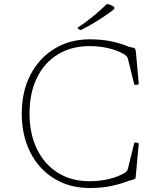

<svg xmlns="http://www.w3.org/2000/svg" viewBox="-20 -936 801 962"><path d="M430 6Q329 6 252 -41Q175 -88 132 -172.5Q89 -257 89 -367Q89 -477 132.5 -561Q176 -645 253 -692Q330 -739 430 -739Q492 -739 541.5 -728Q591 -717 624 -702L647 -697Q652 -696 654.5 -694Q657 -692 658.5 -688Q660 -684 661 -675L675 -519Q676 -513 670 -512L659 -511Q653 -510 652 -516L621 -641Q620 -648 615 -653.5Q610 -659 604 -663Q569 -684 523.5 -694.5Q478 -705 429 -705Q338 -705 270 -663.5Q202 -622 165 -546Q128 -470 128 -367Q128 -265 165.5 -188.5Q203 -112 270.5 -70Q338 -28 429 -28Q479 -28 525.5 -39Q572 -50 607 -71Q613 -75 617 -81.5Q621 -88 622 -95L652 -217Q653 -223 659 -222L670 -220Q676 -219 675 -213L660 -51Q660 -46 658.5 -43Q657 -40 653 -38.5Q649 -37 641 -34L624 -30Q591 -16 541.5 -5Q492 6 430 6ZM371 -793Q365 -796 371 -799Q392 -812 417.5 -831.5Q443 -851 468 -872.5Q493 -894 512 -913Q516 -917 522 -915Q530 -913 537 -910Q544 -907 549 -903Q553 -899 553.5 -896.5Q554 -894 551.5 -891Q549 -888 542 -882Q508 -857 465 -830Q422 -803 388 -787Q384 -784 378 -787Z"/></svg>

Font: Hahmlet Thin
Style: Regular
Weight: 250
Version: Version 1.002